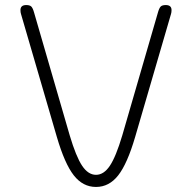

<svg xmlns="http://www.w3.org/2000/svg" viewBox="-20 -730 760 760"><path d="M205 -188 63 -675Q61 -681 61 -690Q61 -710 84 -710Q98 -710 104 -704Q110 -698 115 -680L256 -194Q281 -110 305 -74Q329 -38 360 -38Q391 -38 415 -74Q439 -110 464 -194L605 -680Q610 -698 616 -704Q622 -710 636 -710Q659 -710 659 -690Q659 -681 657 -675L515 -188Q484 -82 448 -36Q412 10 360 10Q308 10 272 -36Q236 -82 205 -188Z"/></svg>

Font: Kodchasan ExtraLight
Style: Regular
Weight: 275
Version: Version 1.000; ttfautohint (v1.6)